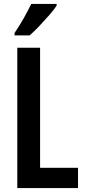

<svg xmlns="http://www.w3.org/2000/svg" viewBox="-20 -957 433 977"><path d="M68 0V-714H184V-103H377V0ZM268 -928Q255 -908 231 -880.5Q207 -853 180.5 -825Q154 -797 131 -777H54V-789Q81 -829 102 -866.5Q123 -904 139 -937H268Z"/></svg>

Font: Noto Sans Lao ExtraCondensed SemiBold
Style: Regular
Weight: 600
Width: 2
Designer: Monotype Design Team
Foundry: Monotype Imaging Inc.
Version: Version 2.003; ttfautohint (v1.8.4.7-5d5b)